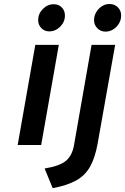

<svg xmlns="http://www.w3.org/2000/svg" viewBox="-20 -740 638 980"><path d="M70.2 0 160.2 -511H280.2L190.2 0ZM231.2 -579.8Q207.3 -579.8 191.1 -596.3Q174.8 -612.9 174.8 -637.4Q174.8 -669.9 198.7 -694.1Q222.5 -718.4 254.6 -718.4Q279.6 -718.4 295.5 -702Q311.4 -685.7 311.4 -660.8Q311.4 -628.1 287.4 -604Q263.3 -579.8 231.2 -579.8ZM249 220.4 207.6 120Q283.8 107.9 316.2 81.1Q348.6 54.3 357.8 0.4L447.4 -511H567.8L478.8 -9.6Q465.8 64.3 440.1 110.1Q414.4 155.8 368.6 181.2Q322.8 206.7 249 220.4ZM518.8 -578.6Q493.7 -578.6 476.9 -595.8Q460 -612.9 460 -637.4Q460 -659.1 471.1 -677.9Q482.3 -696.6 500.1 -708.1Q517.9 -719.6 538 -719.6Q564.4 -719.6 581.4 -702.9Q598.4 -686.1 598.4 -660.8Q598.4 -638.8 587.2 -620Q576.1 -601.3 557.9 -590Q539.7 -578.6 518.8 -578.6Z"/></svg>

Font: Overpass
Style: Italic
Weight: 400
Italic angle: -10°
Designer: Delve Withrington, Dave Bailey, Thomas Jockin
Foundry: Delve Fonts LLC
Version: Version 4.000